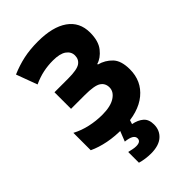

<svg xmlns="http://www.w3.org/2000/svg" viewBox="-282 -825 1164 1164"><g transform="rotate(-45 300.0 -243.0)"><path d="M279 11Q209 12 150.5 0.5Q92 -11 45 -33V-182Q90 -158 142 -146.5Q194 -135 246 -135Q318 -135 356.5 -160Q395 -185 395 -222Q395 -258 366.5 -276.5Q338 -295 256 -295H138V-437H256Q331 -437 357.5 -455Q384 -473 384 -507Q384 -539 355.5 -559.5Q327 -580 267 -580Q224 -580 183.5 -571.5Q143 -563 99 -543L49 -678Q105 -702 160.5 -714Q216 -726 285 -726Q410 -726 478.5 -678Q547 -630 547 -540Q547 -467 514.5 -426.5Q482 -386 443 -375V-370Q492 -357 526 -321.5Q560 -286 560 -212Q560 -112 486.5 -51.5Q413 9 279 11ZM289 240Q267 240 242 236.5Q217 233 198 227V135Q215 139 229.5 142Q244 145 257 145Q297 145 297 117Q297 83 228 76L260 -5H346L334 32Q376 40 401.5 62Q427 84 427 128Q427 178 392 209Q357 240 289 240Z"/></g></svg>

Font: Noto Sans Mono Black
Style: Regular
Weight: 900
Designer: Monotype Design Team
Foundry: Monotype Imaging Inc.
Version: Version 2.014